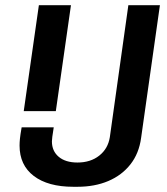

<svg xmlns="http://www.w3.org/2000/svg" viewBox="-20 -706 640 736"><path d="M71 -280 129 -686H252L194 -280ZM261 10Q164 10 109.5 -31.5Q55 -73 55 -148Q55 -160 56.5 -175Q58 -190 63 -218H186Q182 -193 180.5 -181.5Q179 -170 179 -164Q179 -127 205 -105Q231 -83 277 -83Q327 -83 360.5 -109.5Q394 -136 401 -180L472 -686H593L521 -178Q513 -118 480 -76Q447 -34 395 -12Q343 10 277 10Z"/></svg>

Font: Chivo Mono Medium Medium
Style: Italic
Weight: 500
Italic angle: -8.05°
Monospace: yes
Version: Version 1.008